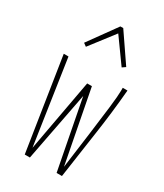

<svg xmlns="http://www.w3.org/2000/svg" viewBox="-171 -738 692 809"><g transform="rotate(30 175.0 -333.5)"><path d="M89 1 19 -449H42L103 -40L167 -390H190L258 -37Q270 -127 281 -209Q292 -291 299 -351Q306 -411 306 -434V-449H329Q319 -333 302.5 -223Q286 -113 270 1H244L179 -336L114 1ZM85 -521 70 -532 168 -668H182L275 -532L259 -521L175 -638Z"/></g></svg>

Font: Inconsolata ExtraCondensed ExtraLight
Style: Regular
Weight: 200
Width: 2
Monospace: yes
Designer: Raph Levien, Cyreal, Brenton Simpson
Foundry: Raph Levien, Cyreal, Google
Version: Version 3.001; ttfautohint (v1.8.2.53-6de2)